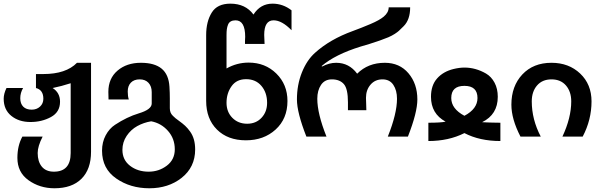

<svg xmlns="http://www.w3.org/2000/svg" viewBox="-20 -760 3254 1040"><path d="M151.9 -166Q178.7 -166 196.8 -182.6Q214.8 -199.2 214.8 -225.1Q214.8 -272.9 174.8 -283.2V-358.9H214.8Q337.4 -358.9 397 -419.9H473.1V62Q473.1 156.7 421.4 208.3Q369.6 259.8 274.9 259.8Q194.8 259.8 133.8 215.8Q74.2 172.9 74.2 95.2Q74.2 29.3 101.1 -20H210.9Q184.1 32.2 184.1 68.8Q184.1 115.2 206.5 142.6Q229 169.9 272 169.9Q362.8 169.9 362.8 68.8V-309.1Q313 -293 265.1 -283.2Q305.2 -257.8 305.2 -209Q305.2 -152.8 255.9 -126Q206.5 -99.1 145 -99.1Q82 -99.1 41 -132.6Q0 -166 0 -225.1Q0 -252 15.1 -283.2H105Q89.8 -256.8 89.8 -228Q89.8 -198.2 106 -182.1Q122.1 -166 151.9 -166Z M566.9 -262.2Q566.9 -335 616.5 -377.4Q666 -419.9 743.2 -419.9Q816.9 -419.9 855.5 -388.2Q894 -356.4 897.9 -290Q899.9 -257.8 899.9 -226.1V-173.8Q899.9 -161.6 903.6 -151.6Q907.2 -141.6 916.5 -132.6Q925.8 -123.5 930.9 -119.4Q936 -115.2 948.7 -106Q969.2 -91.3 982.9 -78.6Q996.6 -65.9 1010 -47.1Q1023.4 -28.3 1030.3 -4.2Q1037.1 20 1037.1 49.8Q1037.1 146 962.9 204.1Q891.6 259.8 789.1 259.8Q686 259.8 609.9 207Q532.7 153.8 532.7 56.2Q532.7 9.8 552.5 -27.1Q572.3 -64 603 -84Q667.5 -126.5 731.9 -146Q801.8 -167 801.8 -199.2V-261.2Q801.8 -292.5 784.4 -311.3Q767.1 -330.1 736.8 -330.1Q706.1 -330.1 689 -312.5Q671.9 -294.9 671.9 -264.2Q671.9 -238.3 677.7 -221.2H567.9Q566.9 -230 566.9 -262.2ZM643.1 51.8Q643.1 106 684.3 137.9Q725.6 169.9 785.2 169.9Q840.8 169.9 883.8 137.2Q926.8 104.5 926.8 48.8Q926.8 -9.3 889.9 -51Q853 -92.8 798.8 -103Q758.3 -96.2 723.6 -77.1Q689 -58.1 666 -23.9Q643.1 10.3 643.1 51.8Z M1312 0Q1213.9 0 1155.3 -58.1Q1096.7 -116.2 1096.7 -213.9V-569.8Q1096.7 -643.1 1127 -691.9Q1156.7 -740.2 1228 -740.2Q1309.6 -740.2 1353 -681.2Q1390.6 -740.2 1456.1 -740.2Q1512.7 -740.2 1559.1 -704.1V-596.2Q1506.8 -649.9 1461.9 -649.9Q1411.1 -649.9 1411.1 -570.8Q1411.1 -565.9 1412.1 -546.1Q1413.1 -526.4 1413.1 -522H1307.1V-539.1Q1307.1 -543.9 1307.6 -551Q1308.1 -558.1 1308.1 -560.1Q1308.1 -649.9 1255.9 -649.9Q1240.2 -649.9 1230 -644Q1219.7 -638.2 1215.1 -626.2Q1210.4 -614.3 1208.7 -601.6Q1207 -588.9 1207 -569.8V-389.2Q1263.2 -420.9 1326.7 -420.9Q1416.5 -420.9 1476.8 -361.6Q1537.1 -302.2 1537.1 -212.9Q1537.1 -116.7 1472.7 -58.1Q1408.7 0 1312 0ZM1318.8 -89.8Q1366.7 -89.8 1396.7 -122.1Q1426.8 -154.3 1426.8 -203.1Q1426.8 -258.3 1396 -294.7Q1365.2 -331.1 1313 -331.1Q1261.7 -331.1 1234.9 -293.9Q1207 -255.4 1207 -203.1Q1207 -153.8 1238.5 -121.8Q1270 -89.8 1318.8 -89.8Z M2130.4 -225.1Q2130.4 -270.5 2110.6 -300.3Q2090.8 -330.1 2051.8 -330.1Q2011.7 -330.1 1987.1 -301.5Q1962.4 -272.9 1962.4 -230Q1962.4 -229.5 1962.6 -222.2Q1962.9 -214.8 1963.4 -198.5Q1963.9 -182.1 1964.4 -163.1H1864.7V-206.1Q1864.7 -278.8 1842.8 -304.2Q1820.3 -330.1 1777.8 -330.1Q1738.8 -330.1 1718.8 -300Q1698.7 -270 1698.7 -225.1Q1698.7 -144.5 1748.5 -20H1639.6Q1588.4 -150.4 1588.4 -221.2Q1588.4 -300.3 1615.2 -367.4Q1642.1 -434.6 1686.5 -474.1Q1767.1 -546.9 1890.6 -591.8Q1936 -608.4 1986.8 -629.9Q2035.2 -650.4 2058.6 -669.9Q2085.4 -692.4 2085.4 -720.2H2201.7Q2201.7 -653.3 2166.5 -618.2Q2147.9 -599.6 2140.4 -592.8Q2132.8 -585.9 2118.2 -576.4Q2103.5 -566.9 2083.5 -558.1Q2043.9 -541.5 1981.4 -522L1933.6 -507.8Q1794.9 -464.8 1721.7 -401.9L1725.6 -399.9Q1763.2 -419.9 1800.8 -419.9Q1871.1 -419.9 1914.6 -360.8Q1973.6 -419.9 2064.5 -419.9Q2144.5 -419.9 2192.6 -363Q2240.7 -306.2 2240.7 -221.2Q2240.7 -150.4 2189.5 -20H2080.6Q2130.4 -144.5 2130.4 -225.1Z M2591.3 -98.1Q2597.2 -98.1 2611.6 -97.2Q2626 -96.2 2636.7 -96.2Q2642.6 -96.2 2660.6 -95.7Q2678.7 -95.2 2690.4 -95.2V3.9Q2578.1 3.9 2495.6 -39.1Q2410.2 3.9 2300.3 3.9V-95.2Q2368.2 -95.2 2393.6 -101.1Q2314.5 -144 2314.5 -235.8Q2314.5 -297.9 2347.7 -335.2Q2380.9 -372.6 2436.5 -386.2Q2468.8 -394 2495.6 -394Q2556.2 -394 2612.3 -361.8Q2641.6 -344.7 2658.9 -312Q2676.3 -279.3 2676.3 -235.8Q2676.3 -139.6 2591.3 -98.1ZM2566.4 -229Q2566.4 -294.9 2495.6 -294.9Q2424.3 -294.9 2424.3 -229Q2424.3 -170.9 2495.6 -132.8Q2566.4 -170.4 2566.4 -229Z M2967.3 -419.9Q3061 -419.9 3122.6 -361.6Q3184.1 -303.2 3184.1 -210.9Q3184.1 -110.8 3136.2 -20H3026.4Q3074.2 -122.1 3074.2 -210.9Q3074.2 -263.7 3045.7 -296.9Q3017.1 -330.1 2967.3 -330.1Q2917.5 -330.1 2888.9 -296.9Q2860.4 -263.7 2860.4 -210.9Q2860.4 -112.8 2909.2 -20H2799.3Q2750 -115.2 2750 -192.9Q2750 -293.5 2809.3 -356.7Q2868.7 -419.9 2967.3 -419.9Z"/></svg>

Font: Miedinger*
Style: Bold
Weight: 700
Version: Version 001.000